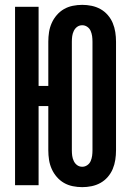

<svg xmlns="http://www.w3.org/2000/svg" viewBox="-20 -763 540 791"><path d="M319 8Q299 8 279.5 4Q260 0 243.5 -9.5Q227 -19 214 -34Q201 -49 193 -67Q185 -85 182 -104.5Q179 -124 179 -144V-326H139V0H42V-735H139V-409H179V-591Q179 -611 182 -630.5Q185 -650 193 -668Q201 -686 214 -701Q227 -716 243.5 -725.5Q260 -735 279.5 -739Q299 -743 319 -743Q338 -743 357.5 -739Q377 -735 394 -725.5Q411 -716 424 -701Q437 -686 444.5 -668Q452 -650 455 -630.5Q458 -611 458 -591V-144Q458 -124 455 -104.5Q452 -85 444.5 -67Q437 -49 424 -34Q411 -19 394 -9.5Q377 0 357.5 4Q338 8 319 8ZM319 -76Q330 -76 339.5 -82.5Q349 -89 353.5 -99.5Q358 -110 359.5 -121Q361 -132 361 -144V-591Q361 -603 359.5 -614Q358 -625 353.5 -635.5Q349 -646 339.5 -652.5Q330 -659 319 -659Q307 -659 298 -652.5Q289 -646 284 -635.5Q279 -625 277.5 -614Q276 -603 276 -591V-144Q276 -132 277.5 -121Q279 -110 284 -99.5Q289 -89 298 -82.5Q307 -76 319 -76Z"/></svg>

Font: Moesevka
Style: Bold
Weight: 700
Monospace: yes
Designer: Belleve Invis
Foundry: Belleve Invis
Version: Version 32.5.0; ttfautohint (v1.8.4)